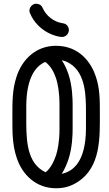

<svg xmlns="http://www.w3.org/2000/svg" viewBox="-20 -998 579 1023"><path d="M347 -838C347 -856 334 -872 315 -874C265 -881 225 -915 207 -956C198 -978 178 -977 174 -978C157 -981 127 -957 140 -927C184 -825 285 -801 310 -801C330 -801 347 -817 347 -838ZM512 -397C512 -468 512 -525 491 -589C468 -660 406 -754 278 -754C172 -754 98 -682 68 -589C45 -519 46 -455 46 -375C46 -294 45 -231 68 -160C98 -66 173 5 278 5C318 5 354 -3 393 -28C519 -108 512 -269 512 -397ZM345 -602C336 -628 325 -654 309 -677C334 -672 348 -662 353 -659C438 -606 438 -483 438 -397C438 -371 438 -345 438 -312C437 -136 369 -84 309 -72C326 -98 337 -127 345 -150C365 -211 367 -279 367 -311V-441C367 -473 365 -541 345 -602ZM221 -668C248 -649 267 -616 279 -580C287 -554 297 -510 297 -441V-311C297 -242 287 -198 279 -172C269 -143 253 -104 223 -80C217 -83 212 -86 205 -90C117 -146 120 -274 120 -375C120 -395 120 -416 120 -439C122 -585 170 -646 221 -668Z"/></svg>

Font: LS
Style: RegularAlt
Weight: 500
Designer: BSozoo
Foundry: BSozoo
Version: Version 001.000